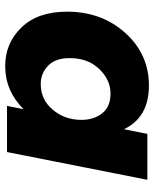

<svg xmlns="http://www.w3.org/2000/svg" viewBox="53 -640 594 740"><g transform="rotate(90 350.0 -270.0)"><path d="M235 7Q146 7 85.5 -56Q25 -119 25 -231Q25 -365 107 -456Q189 -547 310 -547Q432 -547 478 -451L496 -541H673L566 0H388L401 -64Q330 7 235 7ZM304 -130Q364 -130 403 -176.5Q442 -223 442 -287Q442 -335 416.5 -367Q391 -399 341 -399Q288 -399 246 -355.5Q204 -312 204 -242Q204 -186 233.5 -158Q263 -130 304 -130Z"/></g></svg>

Font: Argentum Sans
Style: Bold Italic
Weight: 700
Italic angle: -11°
Designer: Julieta Ulanovsky (font), Cristiano Sobral (main changes and remaster)
Foundry: Julieta Ulanovsky (font), Cristiano Sobral (main changes and remaster)
Version: Version 2.007;June 15, 2022;FontCreator 14.0.0.2814 64-bit; 